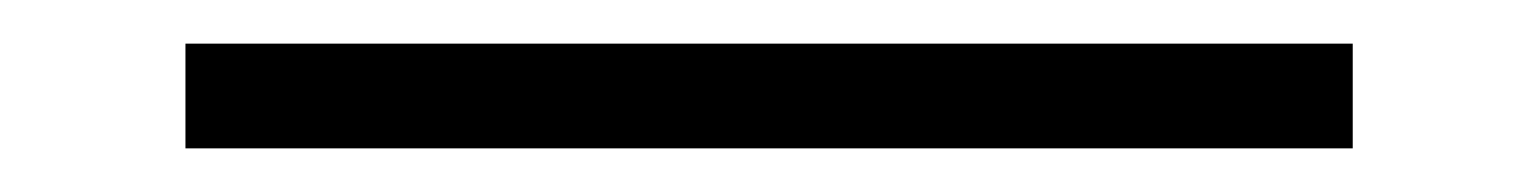

<svg xmlns="http://www.w3.org/2000/svg" viewBox="-20 24 705 88"><path d="M65 92V44H600V92Z"/></svg>

Font: Zen Kaku Gothic Antique Medium
Style: Regular
Weight: 500
Designer: Yoshimichi Ohira
Foundry: Positype
Version: Version 1.002